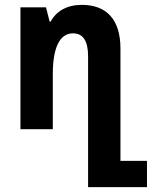

<svg xmlns="http://www.w3.org/2000/svg" viewBox="-20 -531 624 789"><path d="M342 238H584V130H475V-331C475 -452 417 -511 316 -511C255 -511 211 -485 188 -442H184L169 -501H64V0H197V-226C197 -337 226 -394 280 -394C321 -394 342 -363 342 -300Z"/></svg>

Font: Noto Sans Armenian Condensed
Style: Bold
Weight: 700
Width: 3
Designer: Monotype Design Team
Foundry: Monotype Imaging Inc.
Version: Version 2.008